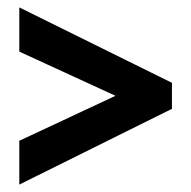

<svg xmlns="http://www.w3.org/2000/svg" viewBox="-20 -617 513 517"><path d="M32 -238 291 -359 32 -478V-597L443 -394V-324L32 -120Z"/></svg>

Font: Noto Sans Thai ExtCond
Style: Bold
Weight: 700
Width: 2
Designer: Monotype Design Team
Foundry: Monotype Imaging Inc.
Version: Version 2.002; ttfautohint (v1.8.4.7-5d5b)